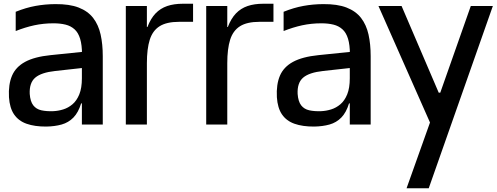

<svg xmlns="http://www.w3.org/2000/svg" viewBox="-20 -666 2656 1027"><path d="M418 0V-307Q418 -313 418 -322.3Q418 -331.7 418.3 -341.8Q418.7 -352 418.7 -360.8Q418.7 -369.7 418.7 -373.7Q418.7 -425.3 408.7 -458.3Q398.7 -491.3 378.7 -509.3Q358.7 -527.3 330.5 -534.3Q302.3 -541.3 266 -541.3Q212.7 -541.3 163.3 -530.7Q114 -520 64 -500V-603Q118.7 -625 169.8 -634.3Q221 -643.7 276 -644Q351.7 -644.7 401 -625.5Q450.3 -606.3 478.5 -569.7Q506.7 -533 518.2 -481.3Q529.7 -429.7 529.7 -365.3V0ZM227 11Q165.7 11.3 122.3 -4Q79 -19.3 55.3 -54Q31.7 -88.7 28 -146Q24.3 -214 44.3 -261Q64.3 -308 114.5 -335.2Q164.7 -362.3 250 -371L438 -390.3V-304.3L275.3 -286.3Q201 -278.3 168.7 -250.8Q136.3 -223.3 139 -163.7Q142 -123 158 -102.5Q174 -82 201.3 -76Q228.7 -70 263.7 -71.3Q291 -72.3 318 -80.7Q345 -89 367.7 -108.2Q390.3 -127.3 404.2 -161.3Q418 -195.3 418 -247.3L436 -113H414Q399 -64 372.7 -37.2Q346.3 -10.3 309.7 0Q273 10.3 227 11Z M653 0V-634H765.7V-521.7H768.7Q786 -567 812 -594.2Q838 -621.3 874.2 -633.7Q910.3 -646 958.3 -646H1012.7V-549.3H938.3Q871.3 -549.3 833.8 -525.7Q796.3 -502 781 -453.3Q765.7 -404.7 765.7 -328V0Z M1083 0V-634H1195.7V-521.7H1198.7Q1216 -567 1242 -594.2Q1268 -621.3 1304.2 -633.7Q1340.3 -646 1388.3 -646H1442.7V-549.3H1368.3Q1301.3 -549.3 1263.8 -525.7Q1226.3 -502 1211 -453.3Q1195.7 -404.7 1195.7 -328V0Z M1851 0V-307Q1851 -313 1851 -322.3Q1851 -331.7 1851.3 -341.8Q1851.7 -352 1851.7 -360.8Q1851.7 -369.7 1851.7 -373.7Q1851.7 -425.3 1841.7 -458.3Q1831.7 -491.3 1811.7 -509.3Q1791.7 -527.3 1763.5 -534.3Q1735.3 -541.3 1699 -541.3Q1645.7 -541.3 1596.3 -530.7Q1547 -520 1497 -500V-603Q1551.7 -625 1602.8 -634.3Q1654 -643.7 1709 -644Q1784.7 -644.7 1834 -625.5Q1883.3 -606.3 1911.5 -569.7Q1939.7 -533 1951.2 -481.3Q1962.7 -429.7 1962.7 -365.3V0ZM1660 11Q1598.7 11.3 1555.3 -4Q1512 -19.3 1488.3 -54Q1464.7 -88.7 1461 -146Q1457.3 -214 1477.3 -261Q1497.3 -308 1547.5 -335.2Q1597.7 -362.3 1683 -371L1871 -390.3V-304.3L1708.3 -286.3Q1634 -278.3 1601.7 -250.8Q1569.3 -223.3 1572 -163.7Q1575 -123 1591 -102.5Q1607 -82 1634.3 -76Q1661.7 -70 1696.7 -71.3Q1724 -72.3 1751 -80.7Q1778 -89 1800.7 -108.2Q1823.3 -127.3 1837.2 -161.3Q1851 -195.3 1851 -247.3L1869 -113H1847Q1832 -64 1805.7 -37.2Q1779.3 -10.3 1742.7 0Q1706 10.3 1660 11Z M2154.7 341 2280 -10.7 2004.3 -634H2128L2326.7 -170.3H2335L2498.3 -634H2616.3L2273.3 341Z"/></svg>

Font: Matangi Light
Style: Regular
Weight: 300
Designer: Prashant Pant
Foundry: The Graphic Ant
Version: Version 3.002